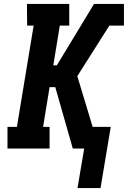

<svg xmlns="http://www.w3.org/2000/svg" viewBox="-20 -755 650 976"><path d="M374 201 408 0H350L261 -312H232L199 -110H232V0H18V-110H66L151 -625H118L117 -735H332V-625H284L251 -423H269L458 -735H610V-625H536L373 -368L451 -110H543L491 201Z"/></svg>

Font: Iosevka Etoile Extrabold
Style: Italic
Weight: 800
Italic angle: -9°
Designer: Belleve Invis
Foundry: Belleve Invis
Version: Version 22.1.2; ttfautohint (v1.8.4)